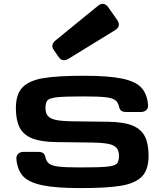

<svg xmlns="http://www.w3.org/2000/svg" viewBox="-20 -967 855 998"><path d="M65.4 -138.2Q63.5 -156.7 74 -167.2Q84.5 -177.7 104 -177.7H176Q194.7 -177.7 203.8 -171.6Q212.9 -165.5 216 -149.9Q221.2 -126.5 236.5 -115.6Q251.8 -104.7 287.7 -100.7Q323.7 -96.7 399.6 -96.7Q497 -96.7 536.3 -100.7Q575.6 -104.7 587 -116.2Q598.4 -127.7 598.4 -156.6Q598.4 -183.7 586 -198.2Q573.6 -212.8 544.3 -218.9Q515 -225 460.5 -226L272.9 -228.4Q192.1 -229.4 146.5 -248Q101 -266.7 81.7 -304.7Q62.5 -342.7 62.5 -405.3Q62.5 -476.8 96.6 -512.5Q130.8 -548.1 204.2 -560.7Q277.6 -573.2 415.2 -573.2Q543.9 -573.2 614 -558.6Q684.1 -544 713.9 -512.4Q743.8 -480.7 749.4 -424.3Q751.4 -405.8 740.9 -395.3Q730.4 -384.8 710.8 -384.8H638.9Q620.1 -384.8 611 -390.9Q602 -397 598.8 -412.6Q593.7 -436 578.4 -446.9Q563.1 -457.8 527.1 -461.8Q491.1 -465.8 415.2 -465.8Q317.9 -465.8 278.6 -461.8Q239.3 -457.8 227.8 -446.3Q216.4 -434.8 216.4 -405.9Q216.4 -378.8 228.8 -364.3Q241.2 -349.7 270.5 -343.6Q299.8 -337.5 354.3 -336.5L541.9 -334.1Q622.8 -333.1 668.3 -314.5Q713.9 -295.8 733.1 -257.8Q752.3 -219.8 752.3 -157.2Q752.3 -85.7 718.2 -50Q684.1 -14.4 610.6 -1.8Q537.2 10.7 399.6 10.7Q270.9 10.7 200.8 -3.9Q130.8 -18.5 100.9 -50.1Q71.1 -81.8 65.4 -138.2ZM542.9 -929 588.7 -863.8Q600.2 -847.9 597.4 -833.9Q594.5 -819.9 577.3 -809.6L337.3 -662.3Q321.3 -652.6 308.5 -654.3Q295.8 -656.1 286.5 -668.5L258.9 -708.2Q249.9 -720.6 252.6 -733.3Q255.4 -745.9 269.7 -757.7L488.2 -935.9Q503.2 -948.6 517.4 -946.8Q531.6 -944.9 542.9 -929Z"/></svg>

Font: Gyrochrome
Style: Regular
Weight: 400
Designer: David Moles
Foundry: David Moles
Version: Version 1.005;Glyphs 3.2.3 (3260)